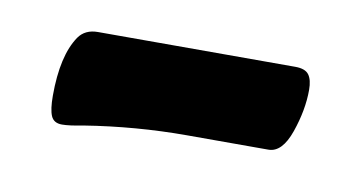

<svg xmlns="http://www.w3.org/2000/svg" viewBox="-30 -309 389 207"><g transform="rotate(10 164.5 -205.5)"><path d="M29 -182Q29 -226 44 -248Q51 -258 65 -258H281Q292 -258 296 -252.5Q300 -247 300 -236Q300 -214 291.5 -189.5Q283 -165 268 -165H179Q123 -165 67 -156Q52 -153 44 -153Q35 -153 32 -160Q29 -167 29 -182Z"/></g></svg>

Font: AkayaTelivigala
Style: Regular
Weight: 400
Designer: Vaishnavi Murthy Yerkadithaya ( vaishnavimurthy@gmail.com ), Juan Luis Blanco Aristondo ( juan@blancoletters.com )
Version: Version 1.000